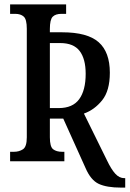

<svg xmlns="http://www.w3.org/2000/svg" viewBox="-20 -734 590 874"><path d="M531 120Q466 120 429.5 103Q393 86 369 30L268 -194H207V-109Q207 -66 222 -54.5Q237 -43 263 -43H273V0H26V-43H43Q67 -43 84.5 -54.5Q102 -66 102 -109V-603Q102 -646 88 -658.5Q74 -671 49 -671H26V-714H281V-671H260Q233 -671 220 -658Q207 -645 207 -602V-587H263Q378 -587 429 -542Q480 -497 480 -403Q480 -321 445 -277.5Q410 -234 362 -217L467 -4Q486 36 504.5 56.5Q523 77 546 77H550V120ZM247 -242Q311 -242 340.5 -282.5Q370 -323 370 -398Q370 -466 342.5 -502Q315 -538 254 -538H207V-242Z"/></svg>

Font: Noto Serif ExtraCondensed Medium
Style: Regular
Weight: 500
Width: 2
Designer: Monotype Design Team
Foundry: Monotype Imaging Inc.
Version: Version 2.015